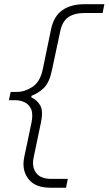

<svg xmlns="http://www.w3.org/2000/svg" viewBox="-20 -782 518 916"><path d="M220 113.5Q147 113.5 115 71Q92 40.5 92 0.5Q92 -15 95.5 -32Q104.5 -74 113.2 -115.5Q122 -157 130.5 -198.5Q134 -216.5 134 -231Q134 -248 129 -260.5Q119 -283.5 98.2 -293.8Q77.5 -304 52.5 -304H22.5L31 -343.5H60.5Q98 -343.5 134.5 -367.2Q171 -391 183.5 -449Q193 -495 203.5 -545.5Q214 -596 223.5 -642Q236.5 -704.5 277.2 -733.2Q318 -762 384.5 -762H478L469.5 -720H384.5Q335 -720 306.2 -700.2Q277.5 -680.5 267.5 -633.5L228 -448Q216 -390 191.2 -364.5Q166.5 -339 130.5 -325L129 -318Q159 -303.5 173 -277Q180.5 -262.5 180.5 -240Q180.5 -221 175 -196L140.5 -30.5Q137.5 -16.5 137.5 -4.5Q137.5 23 152.5 43Q173.5 71.5 226.5 71.5H303.5L295 113.5Z"/></svg>

Font: Heraclito ExtraLight
Style: Italic
Weight: 200
Italic angle: -12°
Designer: Kostas Bartsokas (font) & Cristiano Sobral (main changes)
Foundry: Kostas Bartsokas (font) & Cristiano Sobral (main changes)
Version: Version 1.00;July 8, 2020;FontCreator 13.0.0.2655 64-bit